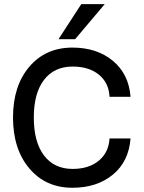

<svg xmlns="http://www.w3.org/2000/svg" viewBox="-20 -887 684 915"><path d="M479 -867.2 337.9 -700.2H258.8L367.2 -867.2ZM42 -327.1Q42 -477.5 119.6 -568.8Q197.3 -660.2 325.2 -660.2Q441.9 -660.2 517.8 -597.2Q593.8 -534.2 602.1 -425.8H502Q499 -491.7 451.7 -530.8Q404.3 -569.8 326.2 -569.8Q238.3 -569.8 189.7 -506.3Q141.1 -442.9 141.1 -327.1Q141.1 -210.4 189.7 -146.2Q238.3 -82 326.2 -82Q403.3 -82 450.7 -121.1Q498 -160.2 502 -227.1H602.1Q593.8 -117.2 517.8 -54.7Q441.9 7.8 325.2 7.8Q197.8 7.8 119.9 -84.2Q42 -176.3 42 -327.1Z"/></svg>

Font: Overused Grotesk Medium
Style: Regular
Weight: 500
Version: Version 0.002